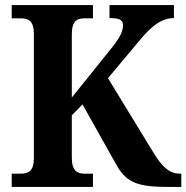

<svg xmlns="http://www.w3.org/2000/svg" viewBox="-20 -734 732 754"><path d="M26 0H345V-52H313C284 -52 262 -62 262 -115V-281L304 -324L429 -101C469 -27 500 0 636 0H692V-52H688C648 -52 620 -73 583 -134L404 -427L528 -575C572 -628 612 -663 663 -663V-714H410V-663C449 -663 463 -656 463 -635C463 -608 448 -581 409 -534L262 -351V-599C262 -652 283 -662 311 -662H345V-714H26V-662H63C91 -662 113 -652 113 -602V-112C113 -61 90 -52 62 -52H26Z"/></svg>

Font: Noto Serif Tamil SemiCondensed
Style: Bold
Weight: 700
Width: 4
Designer: Indian Type Foundry, Tom Grace, and the Monotype Design Team
Foundry: Monotype Imaging Inc.
Version: Version 2.004